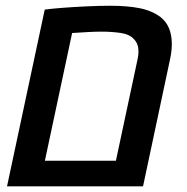

<svg xmlns="http://www.w3.org/2000/svg" viewBox="-20 -661 665 681"><path d="M4.9 0 138.7 -627Q159.7 -629.9 199.7 -633.1Q239.7 -636.2 285.9 -638.4Q332 -640.6 370.6 -640.6Q432.6 -640.6 476.1 -631.8Q519.5 -623 549.8 -600.1Q589.4 -568.8 589.4 -504.9Q589.4 -478 582.5 -447.8L487.3 0ZM139.2 -90.8H391.1L467.8 -450.2Q471.2 -465.3 471.2 -478.5Q471.2 -505.4 455.6 -521.5Q439.9 -539.6 407.5 -544.2Q375 -548.8 340.3 -548.8Q319.8 -548.8 293.5 -547.4Q267.1 -545.9 235.8 -543.9Z"/></svg>

Font: Open Sans SemiBold
Style: Italic
Weight: 600
Italic angle: -12°
Designer: Monotype Design Team
Foundry: Monotype Imaging Inc.
Version: Version 3.003; ttfautohint (v1.8.4)